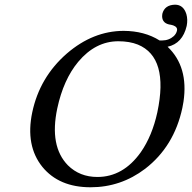

<svg xmlns="http://www.w3.org/2000/svg" viewBox="-20 -790 820 820"><path d="M485.4 -613.8Q387.7 -613.8 314 -525.9Q251 -450.2 224.6 -327.1Q190.4 -165.5 270 -84Q320.3 -34.2 396 -34.2Q505.9 -34.2 581.1 -139.6Q629.9 -209.5 651.9 -310.1Q701.7 -544.9 568.8 -599.6Q533.2 -613.8 485.4 -613.8ZM758.8 -329.1Q723.6 -164.6 600.1 -69.3Q496.1 9.8 366.7 9.8Q232.4 9.8 161.1 -77.1Q87.9 -168 117.7 -310.1Q149.4 -460.4 265.6 -561.5Q377.4 -657.7 507.8 -658.2Q597.2 -657.7 661.6 -617.2Q667.5 -616.7 672.4 -617.2Q701.7 -617.2 722.7 -636.2Q733.4 -647 735.8 -659.2Q739.3 -674.3 719.7 -681.6Q714.4 -683.6 710.4 -684.1Q672.9 -688.5 672.4 -720.7Q672.4 -726.6 673.3 -731Q683.1 -769 727.5 -770Q763.2 -770 775.9 -730Q782.7 -706.1 777.3 -679.2Q759.8 -604.5 695.8 -590.3Q785.6 -504.9 763.7 -356Q761.7 -342.3 758.8 -329.1Z"/></svg>

Font: Linux Biolinum Slanted O
Style: Slanted
Weight: 400
Designer: Philipp H. Poll
Foundry: Philipp H. Poll
Version: Version 1.0.4